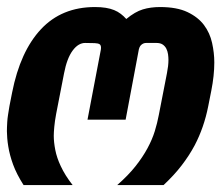

<svg xmlns="http://www.w3.org/2000/svg" viewBox="-20 -536 642 556"><path d="M48.3 0Q27.8 -32.2 17.8 -59.8Q7.8 -87.4 3.9 -112.3Q2 -123.5 1 -135.5Q0 -147.5 0 -155.8Q0 -160.6 0.2 -167.2Q0.5 -173.8 1 -183.1Q1.5 -191.9 3.2 -203.1Q4.9 -214.4 7.3 -228.5L15.1 -268.1Q38.6 -387.2 98.6 -451.4Q158.7 -515.6 254.9 -515.6Q272.5 -515.6 286.1 -513.4Q299.8 -511.2 310.5 -506.8Q321.3 -502.4 329.8 -495.8Q338.4 -489.3 345.7 -481Q371.1 -502 393.6 -508.8Q416 -515.6 443.4 -515.6Q492.2 -515.6 522.9 -501Q553.7 -486.3 570.8 -463.4Q587.9 -440.4 594.2 -411.6Q600.6 -382.8 600.6 -355Q600.6 -317.4 591.8 -272.9L583 -228.5Q570.8 -166.5 543.5 -114.7Q527.8 -85.4 506.3 -57.4Q484.9 -29.3 453.6 0H319.3Q351.6 -28.3 372.6 -54.9Q393.6 -81.5 407.2 -106.9Q420.9 -132.3 428.2 -156Q435.5 -179.7 439.9 -203.1L463.4 -323.7Q467.8 -345.7 467.8 -362.3Q467.8 -370.1 466.6 -378.9Q465.3 -387.7 461.7 -395Q458 -402.3 451.2 -407Q444.3 -411.6 433.6 -411.6H402.8Q395.5 -411.6 389.2 -406.2Q382.8 -400.9 380.9 -386.7L343.8 -189.5H233.4L271 -386.7Q272.5 -393.1 272.5 -397.5Q272.5 -405.3 268.3 -408Q264.2 -410.6 254.4 -411.1L227.5 -411.6Q207 -412.1 190.4 -389.6Q173.8 -367.2 165.5 -323.7L142.6 -206.1Q138.7 -185.1 137.2 -168.7Q135.7 -152.3 135.7 -142.6Q135.7 -124.5 140.1 -101.8Q144.5 -79.1 155.8 -55.2Q168.5 -27.8 190.4 0H48.3Z"/></svg>

Font: Hack
Style: Bold Italic
Weight: 700
Italic angle: -11°
Monospace: yes
Designer: Christopher Simpkins
Foundry: Christopher Simpkins
Version: Version 2.017; ttfautohint (v1.4.1) -l 4 -r 80 -G 350 -x 0 -